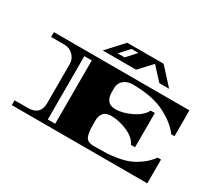

<svg xmlns="http://www.w3.org/2000/svg" viewBox="-152 -1172 1663 1481"><g transform="rotate(30 680.0 -431.0)"><path d="M804 -605Q752 -605 721.5 -578Q691 -551 691 -508V-474Q691 -372 779 -372Q847 -372 922.5 -410Q998 -448 1022 -499H1059V-194H1022Q999 -247 925 -279.5Q851 -312 779 -312Q732 -312 711.5 -286Q691 -260 691 -223V-187Q691 -110 706.5 -76.5Q722 -43 777 -43H802Q858 -43 894 -44.5Q930 -46 986 -55.5Q1042 -65 1083 -81.5Q1124 -98 1170 -131.5Q1216 -165 1251 -212H1280V0H73V-43H193Q302 -43 302 -151V-497Q302 -542 270 -574.5Q238 -607 193 -607H73V-650H1280V-420H1251Q1193 -498 1083 -551.5Q973 -605 804 -605ZM435 -43V-607H369V-43ZM604 -862H928L1061 -716H974L871 -828L767 -716H470ZM718 -837H656L581 -754H643Z"/></g></svg>

Font: Diplomata SC
Style: Regular
Weight: 400
Width: 7
Designer: Eduardo Rodriguez Tunni
Foundry: Eduardo Rodriguez Tunni
Version: Version 1.001